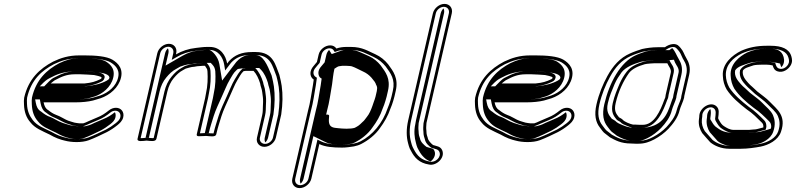

<svg xmlns="http://www.w3.org/2000/svg" viewBox="-20 -736 4087 986"><path d="M264.7 -325.6C295.6 -341.8 321.8 -354.5 364.1 -354.5H393.6C405.5 -354.5 454.9 -351.6 463.5 -350.6C466.2 -350.3 502.1 -342.8 501.1 -338.2L501.7 -336.2L501.4 -335C501.1 -333.6 498.8 -331.2 495.3 -329.3C470.7 -317.1 449.1 -310.8 415.1 -307.5L240.4 -307.5C241.9 -309 264.1 -327 264.7 -325.6ZM227.7 -170.4C214.7 -177.4 207.6 -191.2 203.9 -210.5H370.9C400.8 -210.5 432.2 -213.6 457.6 -219.8L478 -225.8C526.8 -237.9 574.9 -269.9 595.4 -318.7C620.1 -379.5 587.5 -411 557 -429.6C526.6 -447.2 469.9 -451.5 416 -451.5H386.5C333.5 -451.5 292.3 -438.7 252.6 -419.5C184 -383.4 126.3 -330.7 104.3 -235L104.2 -234.7L104.2 -234.5C102.5 -224.4 102.3 -212.4 103.2 -199C104.4 -161.2 115.6 -131.3 135.4 -108.6C160 -76.6 195.8 -64.3 234.5 -45.2L255 -34.3C267.1 -27.9 282.8 -22 296.9 -17.8L313 -13.7C345.6 -4.8 400 -2.2 436.7 -16.1C468.2 -28 498.9 -43.1 528.5 -57.5C547 -67 566.7 -80.1 582.2 -92.7C594 -102.3 608.5 -114.6 612.9 -134C619.1 -160.6 602.3 -182.5 575.6 -182.5C562.4 -182.5 549.5 -177.6 538.1 -168.3C520.3 -153.9 501.7 -141.4 479.3 -132.8L434.6 -113.7C423.5 -108.9 416.7 -104.8 407.2 -102.5H388.5C375.9 -103.7 374.1 -104.4 362.3 -106.3L346 -111.2C341.4 -112.5 336.4 -114.1 330.5 -116.1C315.4 -121.3 288.3 -139.7 268 -146.1C252.6 -152 239.7 -160.7 227.7 -170.4ZM468.6 -365.5C458.6 -366.7 410.4 -369.5 397.1 -369.5H367.6C323 -369.5 292 -355.2 262.2 -339.7C248.5 -334.5 235.4 -321.5 230.5 -316.5L206.9 -292.5L412.3 -292.5C448 -295.9 472.9 -302.9 499.6 -316.2C505 -318.9 513.7 -323.5 516.4 -335L517.5 -339.9C518.3 -364.5 469.2 -366.5 468.6 -365.5ZM217.2 -157.4C230.8 -146.6 242.9 -138.5 259.7 -132C276.9 -125.3 304.5 -108 322.7 -101.8C328.6 -99.8 334 -98.1 338.7 -96.7L355.7 -91.6C367.3 -89.7 370.9 -88.7 384.4 -87.5H405.6C419 -90.8 427.8 -95.8 437.9 -100.2L482.2 -119.1C508.6 -129.5 527.4 -142.4 546.2 -157.7C554.3 -164.3 562.8 -167.5 572.2 -167.5C590.5 -167.5 602.2 -152.3 597.9 -134C595 -121.2 585.9 -112.9 574 -103.3C559.8 -91.7 540.7 -79.1 524.1 -70.5C494.9 -56.4 464.4 -41.4 434.2 -30C403.1 -18.2 350.5 -19.9 319.9 -28.3L304 -32.3C289.4 -36.8 275.7 -41.9 264.6 -47.8L243.9 -58.9C203.7 -78.7 170.8 -90.1 148.4 -119.2C131.2 -141.6 119.8 -166 118.6 -203C117.7 -216.2 118.1 -227.3 119.3 -235.3C140.7 -326.2 192.5 -372.3 257.1 -406.5C295.8 -425.1 332.6 -436.5 383 -436.5H412.6C465.7 -436.5 520.9 -431.5 547 -416.3C576 -398.6 602 -372.6 581.3 -321.3C563.8 -279.9 522.1 -251.3 477.1 -240.2L456.8 -234.2C432.4 -228.4 403.1 -225.5 374.4 -225.5H184.7L188.7 -204.7C192.7 -184 200.6 -167.2 217.2 -157.4ZM184.1 -292.5 202.9 -311.6C207.2 -316 220.6 -328.3 237.6 -336.2C265.6 -350.7 301.9 -369.5 367.6 -369.5H397.1C418.3 -369.5 461.4 -367 478.2 -364.9C486.9 -364 534.8 -360.3 541 -341.3C541.4 -339.9 541.6 -339 542 -337.7L541.4 -335C540.2 -329.6 535.6 -325.9 527.9 -321.7C499.4 -305.9 462.6 -296.9 416.8 -292.5ZM192.2 -162.2C173.3 -173.3 167.6 -188.8 163.8 -208.2L160.5 -225.5H374.4C396.4 -225.5 419 -227.8 436.2 -231.8L456.3 -237.7C488.5 -245.7 535.7 -272.1 555.8 -319.7C579.1 -377.4 548.9 -404.7 522.5 -420.9C502.6 -432.2 462.5 -436.5 412.6 -436.5H383C350.1 -436.5 321.5 -429.2 284.2 -411.3C221.7 -378.2 165.9 -328.9 144.2 -234.9C142.7 -225.3 142.4 -213.9 143.4 -200.5C144.6 -163.4 155.3 -135.4 173.9 -114.1C196.9 -84.2 225.2 -75.6 267.6 -54.8L288.5 -43.6C298 -38.6 309.9 -34.1 322.6 -30.1L337.9 -26.3C362.1 -19.6 392.8 -19.9 409.4 -26.2C437.9 -36.9 467 -51.2 497 -65.8C512.2 -73.6 531.6 -86.3 546 -98C557.4 -107.2 569 -116.8 572.9 -134C575.2 -144 573.9 -152.7 570.1 -159.7C552.7 -146 535.3 -134 507.7 -123.2L463.9 -104.4C455.9 -101 448.7 -95.4 427 -90.1L416.2 -87.5H380.3C361.9 -89.2 350.7 -91.3 339.2 -93.2L319.6 -99.1C314.4 -100.6 308.4 -102.5 302.1 -104.6C277.6 -113 251.8 -130.8 240.6 -134.3C219.6 -140.9 205.3 -151.8 192.2 -162.2Z M1033.2 -231.5 990.4 -46.2C987.5 -33.6 1005.5 -36.7 1009.8 -36.7C1026 -36.7 1038.1 -38.2 1038 -38C1059 -36.5 1087 -30.7 1090.6 -46.2L1092.8 -55.8C1099.5 -84.6 1108.6 -110.8 1117.2 -139.3C1126.6 -169.8 1145.7 -209.1 1158.4 -237.7C1170.2 -262.2 1185.7 -303.2 1198.6 -323.6C1209.5 -341.1 1217.8 -359 1230.8 -370.5L1240.3 -371.9H1282.1C1297 -356.6 1308.4 -332 1315.8 -307.9C1318.3 -290 1324.9 -280.4 1326.7 -262.1C1329.3 -240.8 1331.5 -233.1 1331 -211.8L1330.1 -190.6C1329.4 -172.6 1330.3 -161.7 1326.2 -143.7L1299.7 -28.8C1293.7 -3.2 1311.7 18 1337.8 18C1364.2 18 1390.8 -3.6 1396.7 -29.1L1424.2 -148C1432.2 -203.6 1432.7 -250.6 1426.6 -295L1422.2 -319.4C1420 -331.7 1416.6 -341.8 1414.5 -352.2C1394.5 -400.7 1384.7 -468.8 1294 -468.8H1274.4C1221.1 -468.8 1184.7 -453.3 1155.5 -421.4L1146.5 -409.6C1139.8 -449.9 1113.5 -495 1057.3 -495H1042.9C1022.4 -495 1005 -491.8 987.1 -490C947.7 -485.8 914.2 -474.3 883.4 -456.5L884.8 -462.5C890.9 -489.1 874.1 -511 847.5 -511C820.8 -511 793.9 -489.1 787.8 -462.5L686.4 -23.5C682.3 -5.9 715.8 -12.4 732.7 -14C752.3 -12.1 779.5 -6.6 783.4 -23.5L839.3 -265.5C845.7 -293 857.2 -317.1 872.1 -334.6C887.2 -352.5 900.6 -366 920.4 -376.2L933.6 -383.6C946.9 -386.9 962.8 -393 975.9 -393H976.6C990.4 -395.3 995.9 -397 1007.8 -397H1008.5C1012.5 -397.6 1016.6 -398 1020.5 -398H1032.6C1032.7 -397.9 1034.6 -395.2 1036 -393C1044.9 -379.2 1043.5 -383.6 1045.5 -368.4C1047.5 -335.3 1047 -295.8 1037.5 -254.7L1037.4 -254.3C1036.6 -248 1035.2 -240.5 1033.2 -231.5ZM736.2 -29C725.1 -28 708.1 -25.9 702.2 -26.8L802.8 -462.5C807 -480.8 825.7 -496 844 -496C862.3 -496 874 -480.8 869.8 -462.5L861.9 -428.5L888.8 -444C917.4 -460.5 948 -471.1 985.3 -475C1004 -477 1020.5 -480 1039.4 -480H1053.9C1101 -480 1125 -441.6 1131.3 -404.1L1136.3 -374L1166.5 -413.6C1192.2 -441.1 1221.1 -453.8 1270.9 -453.8H1290.6C1371 -453.8 1378.9 -396.1 1399.6 -345C1402.3 -332.7 1405 -325 1407 -313.7L1411.4 -289.5C1417.3 -245.7 1416.6 -200.5 1409 -147.3L1381.7 -29.1C1377.8 -12.1 1359.5 3 1341.3 3C1322.9 3 1310.8 -12.3 1314.7 -28.8L1341.2 -143.7C1345.8 -163.9 1344.8 -176.5 1345.5 -193.4L1346.4 -214.7C1347 -237.5 1344.5 -246.8 1342.1 -266.9C1339.9 -288.5 1333.1 -298.6 1331 -314.1C1322.4 -341.8 1309.6 -367.8 1290.9 -386.9H1242.6L1226.4 -384.5C1207.7 -367.9 1197 -347.1 1185.9 -329.1C1171 -305.5 1156.1 -265.1 1144.6 -241.1C1131.7 -212.2 1112.6 -173.3 1102.5 -140.4C1094 -112.3 1084.7 -85.8 1077.8 -55.8L1076.7 -50.9C1068.5 -50.2 1054.4 -52.1 1043.1 -52.9C1036 -53.6 1029.6 -51.7 1013.2 -51.7C1010.4 -51.7 1007.6 -51.4 1006.6 -51.4L1048.2 -231.5C1050.2 -240.4 1051.9 -250 1052.6 -255.1C1062.7 -299.5 1062.9 -338.6 1060.8 -372.6C1059.8 -388.9 1052.1 -401.8 1041.7 -413H1023.9C1019.8 -413 1012.6 -412.3 1010.8 -412C996.9 -411.9 988.5 -409.7 978.8 -408C959 -407.6 943.8 -400.7 930.6 -397.4L915.6 -389C891.1 -376.2 876.6 -360.9 861.2 -342.5C843.7 -322 831.1 -295.1 824.3 -265.5L769.2 -26.9C761.1 -26 748 -27.9 736.2 -29ZM1044.5 -53.1C1049.7 -52.7 1051.1 -52.6 1052 -52.5L1052.8 -55.8C1059.6 -85.1 1068.8 -111.4 1077.3 -139.7C1087 -171.2 1106.1 -210.3 1118.8 -239C1130.6 -263.3 1145.7 -304 1159.5 -325.8C1170.1 -342.8 1177.7 -360.8 1194 -375.3L1201.2 -381.7L1235.8 -386.9H1311.3L1319.9 -378.1C1337.1 -360.6 1348.2 -335.3 1355.9 -310.4C1358.2 -293.7 1364.9 -283.7 1366.9 -264C1369.4 -243.2 1371.7 -234.8 1371.2 -212.9L1370.3 -191.7C1369.5 -174.1 1370.5 -162.5 1366.2 -143.7L1339.7 -28.8C1337.5 -19.6 1339 -11.2 1342.7 -4.8C1349 -11.1 1354.6 -19.8 1356.7 -29.1L1384.1 -147.7C1391.9 -202.4 1392.5 -248.8 1386.5 -292.8L1382.1 -317.1C1380 -328.9 1376.9 -338.2 1374.6 -349.2C1351.6 -405.4 1331.1 -453.8 1290.6 -453.8H1270.9C1246.2 -453.8 1221.9 -448.6 1193.7 -418L1120.7 -322.2L1106.4 -407.4C1099.8 -446.8 1066.6 -478.5 1053.8 -480H1039.4C1030 -480 1018.5 -478 994.8 -475.5C970 -472.9 944.6 -465.3 916.6 -449.2L830.2 -399.2L844.8 -462.5C847 -472.3 845.7 -481 842.1 -487.8C835.9 -481.6 830 -472.3 827.8 -462.5L727.6 -28.6L736.3 -29.4L744.6 -28.6L799.3 -265.5C805.8 -293.8 817.6 -318.9 833.9 -338C849 -355.9 863.1 -371.1 888.1 -384L905.7 -393.9C922.4 -398.1 923.9 -403.9 968.8 -407.7C974.5 -408.7 986 -411.2 1004.2 -411.9C1006.1 -412.1 1016.9 -413 1023.9 -413H1062.3L1070.7 -404C1080.6 -393.3 1083.8 -384.4 1085.6 -370.2C1087.7 -336.3 1087.2 -296.8 1077.5 -254.6C1076.7 -248.7 1075.2 -240.5 1073.2 -231.5L1031.9 -52.6C1032.8 -52.7 1033.7 -52.9 1044.5 -53.1Z M2005.6 -240.2 2012.3 -269.3C2027.5 -335.3 1998.4 -371.3 1973.6 -405.4C1956.4 -426.9 1934.6 -445.1 1907.3 -457.5C1871.4 -472.8 1841.7 -495 1781.8 -495H1759.3C1741.5 -495 1723.9 -492.7 1707.4 -486.8C1701 -496.8 1690.1 -503 1675.7 -503C1649.1 -503 1622.3 -481.6 1616.3 -455.5L1607.5 -417.7C1602.2 -411.9 1596.5 -405.1 1592.2 -399.3L1585.1 -390.4C1566.5 -364.1 1573.9 -338.2 1591.2 -327.4C1590.1 -318.1 1588.6 -307.7 1586.8 -297.6C1578.5 -253.2 1573.8 -209.8 1561.5 -166.3L1561.5 -166.1L1481.2 181.5C1475.1 208.1 1491.9 230 1518.5 230C1545.2 230 1572.8 208.1 1578.9 181.5L1619.9 3.9C1649.6 18.5 1689.7 22 1736.5 22C1746.9 22 1757.4 21.3 1768.2 19.9L1797.4 15.9C1811.7 13 1824.8 8.8 1835.8 2.9C1869.4 -14.3 1908 -43.6 1931.7 -78.9C1952.5 -107 1972.3 -140 1985.4 -179.1L1992.7 -197.5C1997.2 -211.4 2002 -224.8 2005.6 -240.2ZM1915.1 -268.5 1908.5 -239.8C1906.4 -230.8 1902 -219.3 1898.7 -210.1L1892.5 -191.9C1885.5 -172 1875.8 -149.4 1864.7 -136.5C1853.8 -123.8 1853.6 -119 1840.8 -108.6C1824.3 -92.2 1821.1 -89.8 1802.1 -79.8C1793 -76.3 1774.2 -75 1758.9 -75C1746.1 -75 1725.9 -76.5 1715.5 -77.8L1698.9 -79.7C1675.4 -83.3 1668.6 -96.6 1668.8 -119.7L1669.7 -133.2C1669.6 -135.3 1669.7 -137.4 1670 -138.5C1672.8 -150.7 1654.8 -147.1 1654.8 -147.1L1659.4 -167.1C1672.3 -213.2 1676.9 -256.9 1685.3 -302.4C1689.2 -330.4 1690.9 -354.1 1696.9 -380.3L1697.2 -381.5L1697 -382.7C1705.2 -388.8 1717.3 -396.1 1722.5 -396.1H1723.6C1728.3 -397.2 1733.3 -398 1736.9 -398H1759.4C1764.9 -398 1770.9 -397.6 1777 -397H1777.4C1779.9 -397 1782.9 -396.5 1786.3 -395.5C1805.6 -389.3 1825.5 -377 1843.9 -369C1860.9 -361.6 1875.9 -350.3 1887.6 -337.1L1904 -316.4C1908.7 -308.8 1910.3 -305 1910.8 -302.1C1914.7 -295.7 1918.3 -286.6 1916.3 -278L1916.1 -277.3C1916.1 -274.5 1915.8 -271.4 1915.1 -268.5ZM1990.6 -240.2C1987.4 -226.3 1982.5 -212.5 1978.2 -199.4L1971 -181C1944.8 -102.8 1893 -41.7 1831.2 -10C1822.3 -5.3 1810.2 -1.4 1798.2 1.1L1769.6 5.1C1759.6 6.3 1749.7 7 1740 7C1693.8 7 1655.8 3.3 1629.2 -9.8L1610.3 -19.1L1563.9 181.5C1559.8 199.5 1540.5 215 1522 215C1503.6 215 1492 199.8 1496.2 181.5L1576.4 -165.7C1589.5 -212.7 1593.7 -254.2 1602 -298.4C1604.3 -311.9 1605.9 -324.4 1607.4 -336.9L1601.4 -340.6C1589 -348.3 1584.9 -366 1596.8 -383.5C1604.8 -393.6 1612.7 -403.5 1621.5 -413L1631.3 -455.5C1635.3 -473 1653.7 -488 1672.3 -488C1682.2 -488 1689.3 -484 1693.8 -477L1698.9 -468.9L1709.7 -472.8C1723.6 -477.8 1739.3 -480 1755.8 -480H1778.3C1834.3 -480 1861 -459.5 1898.5 -443.6C1923.6 -432.1 1944.6 -414.6 1960.5 -394.8C1986.2 -359.5 2011 -328.7 1997.3 -269.3ZM1930.1 -268.5 1923.5 -239.8C1921 -229.1 1916.3 -217 1913.1 -208.3L1907 -190.2C1899.7 -169.3 1890.1 -145.5 1875.6 -128.5C1867.4 -119 1865.9 -112.1 1849.8 -98.7C1834.9 -83.9 1825.6 -76.7 1806.8 -66.9C1793.5 -59.9 1771.7 -60 1755.4 -60C1741.6 -60 1721.3 -61.5 1710.3 -62.9L1693.5 -64.8C1656.4 -70.5 1651.8 -97 1654.3 -132.4L1635.6 -129L1644.5 -167.4L1644.6 -167.8C1657.1 -212.4 1661.4 -253.8 1670.1 -301.4C1673.8 -328 1675.2 -350.4 1681.6 -378.9L1680.6 -387.2C1693.5 -396.8 1704.4 -409.1 1725.6 -411.2C1728.6 -411.8 1735.6 -413 1740.3 -413H1762.9C1768.7 -413 1774.5 -412.7 1781 -412C1785.1 -411.9 1789.5 -411.3 1793.9 -409.8C1815.3 -403 1835.3 -390.4 1852.6 -382.9C1870.5 -375.1 1887.2 -362.9 1900.4 -348.1L1917.3 -326.6C1921.6 -319.7 1923.8 -316 1925.5 -310.1C1928.9 -304.1 1934.2 -293.9 1931.5 -278.8C1931.3 -276 1930.9 -272.2 1930.1 -268.5ZM1965.6 -240.2 1972.3 -269.3C1987 -333.1 1959.9 -365.7 1934.9 -400.2C1918.8 -420.2 1898.2 -436.9 1875.7 -447.2C1833.1 -465.5 1810.8 -480 1778.3 -480H1755.8C1747.7 -480 1742.4 -479.5 1733.9 -476.4L1683.5 -458.3L1669.9 -479.6C1664 -473.7 1658.4 -464.8 1656.3 -455.5L1647.1 -415.8C1641.5 -409.7 1635.5 -402.8 1630.7 -396.3L1623.7 -387.5C1607.8 -364.7 1617.2 -341.5 1626.1 -336L1631.8 -332.4C1630.5 -321.4 1629 -309.8 1626.9 -297.9C1618.6 -253.6 1613.9 -210.3 1601.4 -165.9L1521.2 181.5C1518.9 191.4 1520.3 200.3 1524 207.1C1530.6 200.7 1536.7 191.5 1538.9 181.5L1589.4 -36.9L1652.7 -5.8C1673.4 4.4 1698.2 7 1740 7C1745.6 7 1750.7 6.7 1757.7 5.8L1783.2 2.3C1789.7 0.8 1796.8 -1.4 1803.9 -5.1C1833.7 -20.4 1870.2 -47.7 1892.9 -81.6C1913.7 -109.5 1932.7 -141 1945.6 -179.8L1952.9 -198.3C1957.3 -211.9 1962.1 -225.4 1965.6 -240.2ZM1656.5 -384.8 1656.9 -380.8C1656.8 -380.4 1657 -380.7 1656.9 -380.3C1650.8 -353.6 1649.1 -329.5 1645.2 -302C1636.7 -255.7 1632.3 -213.1 1619.5 -167.2L1609.1 -122.2L1629.1 -126C1627.1 -97.2 1626.4 -74.2 1682.5 -65.5L1700.2 -63.5C1716.6 -61.4 1735.7 -60 1755.4 -60C1774.4 -60 1804.4 -60.2 1829.5 -69.7C1850.1 -77.6 1862.9 -89.2 1877.7 -103.9C1893.2 -116.8 1893.4 -122.1 1902.8 -133.1C1915.9 -148.2 1925.2 -170.8 1932.3 -191.2L1938.5 -209.4C1941.7 -218.4 1946.3 -230.2 1948.5 -239.8L1955.1 -268.5C1955.8 -271.7 1956.2 -275.3 1956.3 -277.9C1958.8 -288.7 1954.5 -298.9 1950.6 -305.6C1949.6 -309.6 1947.3 -314.3 1942.9 -321.3L1926 -342.7C1912.5 -357.9 1892.9 -371.6 1875.3 -379.3C1854.1 -388.5 1825.4 -409.2 1785.6 -412C1780.2 -412.5 1770.7 -413 1762.9 -413H1740.3C1728.4 -413 1721.4 -411.9 1715.1 -410.8C1672.5 -404 1669 -394.1 1656.5 -384.8Z M2182.9 108.9C2219.7 117.8 2267.5 74.7 2251 35.9C2242 14.7 2221.6 14.9 2203.8 8.7C2193.3 0.5 2178.2 -14.9 2176.8 -27.7L2172.1 -42.5L2170.5 -51.6L2169.7 -65.2C2167.9 -76.7 2168.8 -88.8 2170.1 -104.5L2300.1 -667.5C2306.3 -694.1 2289.4 -716 2262.8 -716C2236.2 -716 2209.3 -694.1 2203.1 -667.5L2076.4 -118.8C2065.7 -72.3 2066.8 -32.5 2075.8 -0.1L2079.6 13.9C2081.9 22.5 2085.8 31.2 2091.4 40.2C2108.5 73.3 2132.9 101.1 2182.9 108.9ZM2091.4 -118.8 2218.1 -667.5C2222.3 -685.8 2241 -701 2259.3 -701C2277.7 -701 2289.3 -685.8 2285.1 -667.5L2154.9 -103.4C2153.5 -87.7 2152.6 -73 2154.4 -60.4L2155.2 -46.6L2157.1 -36.1L2161.6 -21.6C2165.7 0.3 2182.1 12.9 2194.1 22.3C2215.9 30 2230.3 29.3 2236.5 44.1C2248.2 71.6 2214.2 100.2 2189.1 94.1C2143.4 87 2121.9 63 2105.4 31.2C2100.8 22.3 2096.6 14.9 2094.6 7.1L2090.8 -6.9C2082 -38.1 2081.4 -75.2 2091.4 -118.8ZM2191.3 92.8C2205.9 83 2220 60 2211.3 39.5C2204.2 22.8 2199.9 28.7 2170.2 18.3C2157.2 8.1 2139.5 -6.9 2136.8 -25.2L2132.1 -39.9L2130.4 -49.6L2129.6 -63.3C2127.8 -75.3 2128.7 -88.4 2130 -104.1L2260.1 -667.5C2262.4 -677.3 2261.1 -686 2257.4 -692.8C2251.3 -686.6 2245.4 -677.3 2243.1 -667.5L2116.4 -118.8C2114.7 -111.3 2113.8 -106.6 2112.7 -98.2C2104.7 -62.8 2108.6 -28.4 2115.8 -2.9L2119.5 11.1C2121.8 19.3 2125.1 26.8 2130.7 35.9C2145.8 65 2167.2 85.9 2191.3 92.8Z M2580.7 -325.6C2611.6 -341.8 2637.8 -354.5 2680.1 -354.5H2709.6C2721.5 -354.5 2770.9 -351.6 2779.5 -350.6C2782.2 -350.3 2818.1 -342.8 2817.1 -338.2L2817.7 -336.2L2817.4 -335C2817.1 -333.6 2814.8 -331.2 2811.3 -329.3C2786.7 -317.1 2765.1 -310.8 2731.1 -307.5L2556.4 -307.5C2557.9 -309 2580.1 -327 2580.7 -325.6ZM2543.7 -170.4C2530.7 -177.4 2523.6 -191.2 2519.9 -210.5H2686.9C2716.8 -210.5 2748.2 -213.6 2773.6 -219.8L2794 -225.8C2842.8 -237.9 2890.9 -269.9 2911.4 -318.7C2936.1 -379.5 2903.5 -411 2873 -429.6C2842.6 -447.2 2785.9 -451.5 2732 -451.5H2702.5C2649.5 -451.5 2608.3 -438.7 2568.6 -419.5C2500 -383.4 2442.3 -330.7 2420.3 -235L2420.2 -234.7L2420.2 -234.5C2418.5 -224.4 2418.3 -212.4 2419.2 -199C2420.4 -161.2 2431.6 -131.3 2451.4 -108.6C2476 -76.6 2511.8 -64.3 2550.5 -45.2L2571 -34.3C2583.1 -27.9 2598.8 -22 2612.9 -17.8L2629 -13.7C2661.6 -4.8 2716 -2.2 2752.7 -16.1C2784.2 -28 2814.9 -43.1 2844.5 -57.5C2863 -67 2882.7 -80.1 2898.2 -92.7C2910 -102.3 2924.5 -114.6 2928.9 -134C2935.1 -160.6 2918.3 -182.5 2891.6 -182.5C2878.4 -182.5 2865.5 -177.6 2854.1 -168.3C2836.3 -153.9 2817.7 -141.4 2795.3 -132.8L2750.6 -113.7C2739.5 -108.9 2732.7 -104.8 2723.2 -102.5H2704.5C2691.9 -103.7 2690.1 -104.4 2678.3 -106.3L2662 -111.2C2657.4 -112.5 2652.4 -114.1 2646.5 -116.1C2631.4 -121.3 2604.3 -139.7 2584 -146.1C2568.6 -152 2555.7 -160.7 2543.7 -170.4ZM2784.6 -365.5C2774.6 -366.7 2726.4 -369.5 2713.1 -369.5H2683.6C2639 -369.5 2608 -355.2 2578.2 -339.7C2564.5 -334.5 2551.4 -321.5 2546.5 -316.5L2522.9 -292.5L2728.3 -292.5C2764 -295.9 2788.9 -302.9 2815.6 -316.2C2821 -318.9 2829.7 -323.5 2832.4 -335L2833.5 -339.9C2834.3 -364.5 2785.2 -366.5 2784.6 -365.5ZM2533.2 -157.4C2546.8 -146.6 2558.9 -138.5 2575.7 -132C2592.9 -125.3 2620.5 -108 2638.7 -101.8C2644.6 -99.8 2650 -98.1 2654.7 -96.7L2671.7 -91.6C2683.3 -89.7 2686.9 -88.7 2700.4 -87.5H2721.6C2735 -90.8 2743.8 -95.8 2753.9 -100.2L2798.2 -119.1C2824.6 -129.5 2843.4 -142.4 2862.2 -157.7C2870.3 -164.3 2878.8 -167.5 2888.2 -167.5C2906.5 -167.5 2918.2 -152.3 2913.9 -134C2911 -121.2 2901.9 -112.9 2890 -103.3C2875.8 -91.7 2856.7 -79.1 2840.1 -70.5C2810.9 -56.4 2780.4 -41.4 2750.2 -30C2719.1 -18.2 2666.5 -19.9 2635.9 -28.3L2620 -32.3C2605.4 -36.8 2591.7 -41.9 2580.6 -47.8L2559.9 -58.9C2519.7 -78.7 2486.8 -90.1 2464.4 -119.2C2447.2 -141.6 2435.8 -166 2434.6 -203C2433.7 -216.2 2434.1 -227.3 2435.3 -235.3C2456.7 -326.2 2508.5 -372.3 2573.1 -406.5C2611.8 -425.1 2648.6 -436.5 2699 -436.5H2728.6C2781.7 -436.5 2836.9 -431.5 2863 -416.3C2892 -398.6 2918 -372.6 2897.3 -321.3C2879.8 -279.9 2838.1 -251.3 2793.1 -240.2L2772.8 -234.2C2748.4 -228.4 2719.1 -225.5 2690.4 -225.5H2500.7L2504.7 -204.7C2508.7 -184 2516.6 -167.2 2533.2 -157.4ZM2500.1 -292.5 2518.9 -311.6C2523.2 -316 2536.6 -328.3 2553.6 -336.2C2581.6 -350.7 2617.9 -369.5 2683.6 -369.5H2713.1C2734.3 -369.5 2777.4 -367 2794.2 -364.9C2802.9 -364 2850.8 -360.3 2857 -341.3C2857.4 -339.9 2857.6 -339 2858 -337.7L2857.4 -335C2856.2 -329.6 2851.6 -325.9 2843.9 -321.7C2815.4 -305.9 2778.6 -296.9 2732.8 -292.5ZM2508.2 -162.2C2489.3 -173.3 2483.6 -188.8 2479.8 -208.2L2476.5 -225.5H2690.4C2712.4 -225.5 2735 -227.8 2752.2 -231.8L2772.3 -237.7C2804.5 -245.7 2851.7 -272.1 2871.8 -319.7C2895.1 -377.4 2864.9 -404.7 2838.5 -420.9C2818.6 -432.2 2778.5 -436.5 2728.6 -436.5H2699C2666.1 -436.5 2637.5 -429.2 2600.2 -411.3C2537.7 -378.2 2481.9 -328.9 2460.2 -234.9C2458.7 -225.3 2458.4 -213.9 2459.4 -200.5C2460.6 -163.4 2471.3 -135.4 2489.9 -114.1C2512.9 -84.2 2541.2 -75.6 2583.6 -54.8L2604.5 -43.6C2614 -38.6 2625.9 -34.1 2638.6 -30.1L2653.9 -26.3C2678.1 -19.6 2708.8 -19.9 2725.4 -26.2C2753.9 -36.9 2783 -51.2 2813 -65.8C2828.2 -73.6 2847.6 -86.3 2862 -98C2873.4 -107.2 2885 -116.8 2888.9 -134C2891.2 -144 2889.9 -152.7 2886.1 -159.7C2868.7 -146 2851.3 -134 2823.7 -123.2L2779.9 -104.4C2771.9 -101 2764.7 -95.4 2743 -90.1L2732.2 -87.5H2696.3C2677.9 -89.2 2666.7 -91.3 2655.2 -93.2L2635.6 -99.1C2630.4 -100.6 2624.4 -102.5 2618.1 -104.6C2593.6 -113 2567.8 -130.8 2556.6 -134.3C2535.6 -140.9 2521.3 -151.8 2508.2 -162.2Z M3424.7 -362.5 3398.8 -250.5C3397.7 -245.4 3397 -241.6 3396.3 -235.1C3396.1 -234.6 3394.2 -229.5 3392 -224.9C3371.1 -167.3 3340.1 -95 3281 -95H3265.9C3261.2 -95 3253.8 -95.3 3244.8 -96H3231.2C3213.8 -99.5 3186.3 -111.2 3178.2 -120.8C3173.8 -126 3165.5 -129.6 3158.7 -133.6C3144.1 -151.9 3132.3 -165.8 3141.7 -206.5C3155.5 -266.4 3180.8 -319.7 3210.4 -361.3C3227.3 -383.1 3257.7 -396.5 3291.2 -406.2L3301.6 -408.1C3309.9 -409 3330.1 -411 3338.8 -411H3402.5C3404 -411 3404.9 -411 3406.9 -411.2C3412.9 -396.2 3429 -381.1 3424.7 -362.5ZM3494.1 -243.1 3519.2 -351.9C3527.9 -389.6 3517.4 -416.9 3504.4 -438C3492.9 -456.8 3490.4 -472.6 3474.7 -490.3L3467.5 -498.1C3450.1 -518.3 3416.8 -509.5 3394.5 -493.5H3357.9C3329.4 -493.5 3301.2 -489.5 3277.6 -484.4L3247.7 -474.5C3236.4 -470.5 3225.4 -466.1 3215.6 -461.6C3163.6 -438.9 3127.4 -397.2 3099.1 -345.5C3075.9 -303.1 3055.7 -254.3 3043.3 -200.6C3030.8 -146.5 3038.6 -108.6 3060.8 -80.8C3069.6 -69.9 3076.7 -56.5 3090.8 -47.6C3097.5 -43.3 3103.5 -37 3112 -31C3139.8 -15.7 3168.9 1 3220.7 1C3230.7 1.7 3238.1 2 3243.5 2H3258.6C3291.5 2 3315.6 -7.6 3339.5 -19.9C3366 -33.8 3392.2 -53.3 3413 -74.9C3435.7 -99.8 3461.2 -130.9 3470.4 -170.8C3473.5 -184.3 3488.8 -215.8 3492.9 -233.4L3493.1 -234.2C3493.1 -237.1 3493.4 -240.2 3494.1 -243.1ZM3406 -426H3342.3C3331.6 -426 3311.8 -423.9 3302.8 -422.9L3290.9 -420.8C3256.3 -410.8 3220.8 -396.8 3198.9 -368.4C3184 -349.1 3172.8 -330.7 3161.8 -306C3148 -273.1 3135.7 -245.4 3126.7 -206.5C3116.2 -161.1 3131.1 -141.2 3145.8 -122.8C3150.4 -116.9 3163.5 -112.1 3165.4 -109.8C3174.7 -98.9 3186.9 -95 3200.7 -89.4C3210.6 -84.9 3217.4 -82.8 3226.4 -81H3240.8C3251.3 -80.2 3256.8 -80 3262.4 -80H3277.5C3352.5 -80 3387 -169.6 3406.1 -222.1C3409.9 -230.2 3410.1 -230.7 3411.4 -235.7C3412.1 -241.9 3412.8 -245.8 3413.8 -250.5L3439.7 -362.5C3446.2 -390.5 3425.5 -409.1 3421.4 -419.2L3418.3 -426.9C3414.4 -426.6 3409.7 -426 3406 -426ZM3224.7 -14H3224.2C3176.1 -14 3149 -29.5 3122.2 -44.2C3114.5 -49.7 3109.3 -55.4 3101.1 -60.7C3089.8 -67.9 3083.4 -79.5 3073.8 -91.6C3053.9 -116.4 3046.6 -149.7 3058.3 -200.6C3070.3 -252.6 3089.9 -300 3112.4 -341C3139.5 -390.6 3172.3 -427.7 3219.2 -448.2C3228.6 -452.5 3239 -456.6 3249.7 -460.4L3278.5 -470C3302.7 -475.1 3327.4 -478.5 3354.4 -478.5H3396.6C3415.2 -491.9 3441.4 -502.6 3455 -486.9L3462.2 -479C3473.3 -466.5 3477.3 -455.7 3483.9 -441C3486.3 -434.2 3488.5 -431.9 3490.7 -428.4C3502.9 -408.5 3511.8 -384.8 3504.2 -351.9L3479.1 -243.1C3478.3 -239.5 3477.9 -235.3 3477.7 -232.7C3473.4 -216 3459.4 -188.2 3455.4 -170.8C3447.3 -135.7 3424.6 -107.5 3402.7 -83.6C3384.1 -64.1 3359.2 -45.6 3334.9 -32.9C3312.2 -21.2 3291.8 -13 3262 -13H3246.9C3242.1 -13 3234.4 -13.3 3224.7 -14ZM3436.3 -235.3 3436.2 -234.9C3435.7 -233.1 3434.3 -229.4 3431.7 -223.8C3413.9 -175 3399.1 -100.2 3310 -83C3300.2 -81.1 3288.8 -80 3277.5 -80H3262.4C3253.9 -80 3247.8 -80.3 3237.7 -81H3218.2C3203 -84 3191.1 -87.2 3178.1 -93C3166.2 -97.8 3149 -104.3 3139.8 -115.2C3138.4 -116.8 3129 -122 3121.6 -126.3C3106.4 -145.5 3091.7 -163.2 3101.7 -206.5C3110.4 -244.4 3122.5 -271.4 3136.2 -304.1C3146.8 -328 3157.5 -344 3171.8 -364.1C3192.4 -390.8 3231.7 -407.1 3272.2 -418.9L3290.1 -422.1C3303.1 -423.5 3319.8 -426 3342.3 -426H3403.4L3440.8 -429.2L3446.6 -414.7C3451.6 -402.1 3469.9 -385.1 3464.7 -362.5L3438.8 -250.5C3437.7 -245.6 3437.1 -241.7 3436.3 -235.3ZM3246.9 -13H3262C3270.9 -13 3283.8 -15.7 3307.6 -28C3330.8 -40.1 3355.1 -57.8 3375.2 -78.8C3397.3 -102.9 3421.6 -132.7 3430.4 -170.8C3433.9 -185.9 3449 -216.7 3452.9 -233.6C3453 -236.3 3453.4 -239.9 3454.1 -243.1L3479.2 -351.9C3487.5 -387.9 3477.6 -413.4 3465.2 -433.5C3453.2 -453.2 3448.4 -471.6 3432.2 -489.1C3431.7 -488.8 3430.6 -488.1 3429.8 -487.5L3417.3 -478.5H3354.4C3337.1 -478.5 3318.1 -476.2 3299.1 -472.4L3273.5 -463.8C3264.2 -460.5 3254.5 -456.8 3245.6 -452.6C3166.3 -418 3108.6 -310.1 3083.3 -200.6C3071.1 -147.6 3079.1 -111.6 3099.4 -86.2C3108.8 -74.4 3116.6 -61.9 3125.8 -56C3135.1 -50.1 3139.6 -44.9 3147 -39.5C3176.5 -23.3 3197.9 -14 3224.2 -14H3227.7C3234.3 -13.6 3246.8 -13 3246.9 -13Z M3826.5 -69H3748C3727.6 -69 3711.1 -79.7 3698.1 -88C3687.5 -94.4 3681 -104.5 3674.1 -116.3C3670.5 -122.1 3667.6 -128.2 3667.9 -129.5L3668 -129.9C3671.1 -154.3 3675.4 -174.8 3659.5 -189.9C3630.5 -217.3 3576 -185.1 3571.4 -144.6C3570.7 -138.2 3571 -129.9 3569.3 -122.5L3569.2 -122.1C3566 -94.4 3574.3 -71 3586 -52.5C3588.9 -48.3 3627.5 -5.3 3627.5 -5.3C3648.7 12.2 3683.1 28 3725.6 28H3784C3820 28 3859.2 22 3886.1 16.9C3926 9.2 3976.2 -16 3990.6 -59C4020.4 -143.5 3967.7 -176.5 3933.6 -212.9C3915.8 -232 3890.6 -248.5 3868.9 -266.2L3844 -289.4C3836.3 -295.7 3829.1 -302.6 3822.4 -310.1C3808 -326.3 3790 -346.9 3795.1 -373.6C3803.5 -387.7 3824.8 -391.6 3850.2 -400.6C3858.4 -402.7 3880.2 -404 3894.5 -404H3915.1C3928 -404 3936.6 -402.4 3948.1 -400C3951.6 -387.8 3956.4 -375.5 3972 -369.9C4000 -359.8 4028.6 -379.3 4040.6 -400.6C4051.1 -419.2 4047.2 -434.3 4044.1 -445.9C4033.6 -485 3994.3 -501 3937.5 -501H3916.9C3865.6 -501 3823.8 -491.8 3785.8 -474.9C3740.8 -452.6 3687.1 -408.8 3692.1 -345.9C3692.8 -320.2 3700.4 -296.4 3711.5 -276.7C3737.7 -236.8 3775.6 -204.7 3814.3 -174.7C3845.2 -154.3 3867.4 -131 3892.2 -106.6C3898.5 -100.4 3900.4 -95.1 3900.2 -83.3L3899.8 -81.6C3899.7 -81.5 3899.7 -81.5 3899.1 -81.3L3884.3 -77.5C3871.5 -74.1 3862.5 -71 3850.1 -71H3849.7C3842 -70.3 3836.2 -69.8 3826.5 -69ZM3787.4 13H3729.1C3690.5 13 3658.9 -1.6 3639.5 -17.2C3635 -22.1 3601.8 -59.5 3599.4 -62.6C3588.4 -80.3 3582.1 -100.6 3584.4 -122.9C3586.8 -134.7 3586.2 -141.2 3586.7 -146.4C3589.9 -174.6 3627.8 -196.7 3647.5 -178.1C3658.3 -167.8 3656 -153.4 3652.4 -126.3C3652.9 -117.4 3656.6 -112.7 3660.4 -106.7C3667.1 -95.2 3674.8 -82.7 3687.9 -74.8C3700.5 -66.8 3719.1 -54 3744.5 -54H3823.7C3832.9 -54.8 3840.8 -55.5 3846.8 -56C3863.8 -56.2 3872.8 -59.8 3885 -63L3912.2 -70.1L3915.6 -84.9C3915.8 -99.2 3912.8 -109.8 3904.3 -118.3C3879.8 -142.4 3856.5 -166.6 3825.1 -187.5C3786.2 -217.7 3750 -248.9 3725.2 -286.3C3714.7 -305.4 3708.2 -326.4 3707.5 -349.7C3706 -404.1 3745.4 -439.5 3789.7 -461.6C3825.9 -477.6 3864.1 -486 3913.5 -486H3934C3988.7 -486 4020.6 -470.9 4029.2 -439.1C4032.3 -427.5 4034.4 -417.6 4027.5 -405.4C4019 -390.3 3999.5 -377.1 3980.1 -384.1C3967.6 -388.6 3965 -399.9 3961.1 -413.2C3947.5 -416.2 3935.3 -419 3918.5 -419H3898C3882.6 -419 3861.7 -418.2 3849.6 -415.1C3826.3 -409.1 3796 -402 3780.5 -376C3773.4 -338.5 3794.9 -315.7 3809.8 -299C3816.8 -291.1 3824.9 -283.5 3832.4 -277.3L3857.3 -254.1C3879.6 -235.8 3904.6 -219.3 3921.2 -201.5C3940.7 -180.7 3963.8 -164 3974.7 -140.3C3983.4 -120.2 3988.3 -95.3 3976.1 -60.7C3965.1 -27.9 3924 -5.1 3886.5 2.1C3858.6 7.5 3822.6 13 3787.4 13ZM3870.3 3.6C3890.5 -0.3 3937.4 -19.6 3950.8 -59.6C3963.9 -96.9 3958.4 -124.1 3949.5 -145C3938 -170 3915.2 -185.9 3895.6 -206.9C3879 -224.7 3855.2 -240.2 3831.8 -259.3L3806.9 -282.5C3799.4 -288.6 3791.1 -296.5 3784.2 -304.3C3769.3 -321.1 3749.4 -343.7 3755.3 -374.5C3767.8 -395.7 3804.7 -404.2 3823.9 -411.1C3847.8 -419.6 3878.6 -419 3898 -419H3918.5C3941 -419 3958.3 -415.7 3970.4 -413.1L3985.9 -409.7C3987.8 -403.3 3989.7 -396.2 3992.5 -390.8C4008.4 -407.2 4008.5 -427.1 4004.2 -443.1C3994.3 -479.9 3963.6 -486 3934 -486H3913.5C3876.9 -486 3849.4 -480.7 3816.4 -466.2C3778 -447 3727.5 -407 3732.3 -347.5C3733 -322.6 3740.1 -300.2 3750.7 -281.2C3775.7 -243.3 3811.8 -212.3 3850.2 -182.5C3882.7 -161 3905.5 -137 3929.9 -112.9C3938.3 -104.6 3940.5 -96.5 3940.4 -83.9L3938.4 -75.2C3932.7 -73.3 3931.7 -72.7 3921.3 -69.6L3905.4 -65.4C3897.3 -63.3 3884.1 -57.3 3851.7 -56.1C3847.3 -55.7 3835.2 -54.6 3827.5 -54H3744.5C3693.1 -54 3673.3 -73 3663.3 -79.4C3648.2 -88.7 3641.7 -100.2 3634.9 -111.8C3630.7 -118.6 3626.2 -122.3 3627.9 -129.6C3630.4 -148.7 3632.8 -165.3 3627.3 -176.2C3619.7 -168.7 3612.9 -157.2 3611.6 -145.3C3610.9 -139.4 3611.3 -131.1 3609.3 -122.4C3606.5 -97 3614.1 -74.7 3625 -57.3C3628.2 -53.2 3659.9 -17.6 3665 -11.9C3685.4 4.5 3713.4 13 3729.1 13H3787.4C3819.1 13 3835 10.4 3870.3 3.6Z"/></svg>

Font: HoneyBee
Style: BlurIt
Weight: 700
Foundry: Cannot Into Space Fonts
Version: Version 0.89